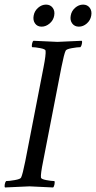

<svg xmlns="http://www.w3.org/2000/svg" viewBox="-26 -827 425 850"><path d="M287.1 -757.8Q290.5 -778.3 306.6 -792.5Q322.8 -806.6 341.8 -806.6Q360.8 -806.6 371.3 -792.5Q381.8 -778.3 377.9 -757.8Q374.5 -737.3 358.4 -723.1Q342.3 -709 323.2 -709Q304.2 -709 293.7 -723.1Q283.2 -737.3 287.1 -757.8ZM123 -757.8Q126.5 -778.3 142.6 -792.5Q158.7 -806.6 177.7 -806.6Q196.8 -806.6 207.3 -792.5Q217.8 -778.3 213.9 -757.8Q210.4 -737.3 193.8 -723.1Q177.2 -709 158.2 -709Q139.2 -709 129.2 -723.1Q119.1 -737.3 123 -757.8ZM228.5 -641.6Q240.7 -641.6 335.9 -646.5Q338.9 -642.6 336.4 -632.3Q334 -622.1 330.1 -618.2Q316.4 -618.2 292 -613.8Q267.6 -609.4 264.6 -602.5Q257.8 -588.9 246.1 -530.3L165 -113.3Q153.3 -55.7 155.3 -41Q155.8 -34.2 178.5 -29.8Q201.2 -25.4 214.8 -25.4Q217.3 -22 215.3 -11.2Q213.4 -0.5 209 2.9Q116.2 -2 104.5 -2Q91.3 -2 -3.9 2.9Q-6.8 -1 -4.9 -11.2Q-2.9 -21.5 1 -25.4Q14.6 -25.4 39.6 -29.8Q64.5 -34.2 67.4 -41Q74.2 -54.7 85.9 -113.3L167 -530.3Q177.7 -585 175.8 -602.5Q175.3 -609.4 152.6 -613.8Q129.9 -618.2 116.2 -618.2Q113.8 -621.6 115.7 -632.3Q117.7 -643.1 122.1 -646.5Q214.8 -641.6 228.5 -641.6Z"/></svg>

Font: Crimson
Style: Italic
Weight: 400
Italic angle: -11°
Version: Version 0.8